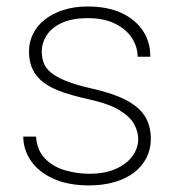

<svg xmlns="http://www.w3.org/2000/svg" viewBox="-20 -558 541 588"><path d="M403.3 -131.3Q403.3 -154.8 390.9 -177.7Q378.4 -200.7 345.5 -220.7Q312.5 -240.7 250 -254.4Q205.6 -264.2 171.6 -275.9Q137.7 -287.6 114.7 -304.4Q91.8 -321.3 80.3 -344.7Q68.8 -368.2 68.8 -400.9Q68.8 -429.2 81.1 -454.1Q93.3 -479 116.9 -497.8Q140.6 -516.6 173.8 -527.3Q207 -538.1 249 -538.1Q309.1 -538.1 351.8 -518.3Q394.5 -498.5 417.5 -464.1Q440.4 -429.7 440.4 -384.3H401.4Q401.4 -415 383.8 -441.9Q366.2 -468.8 332.3 -485.6Q298.3 -502.4 249 -502.4Q199.2 -502.4 168 -487.3Q136.7 -472.2 122.3 -449Q107.9 -425.8 107.9 -401.9Q107.9 -382.8 113.5 -366.5Q119.1 -350.1 135.3 -336.4Q151.4 -322.8 181.6 -310.3Q211.9 -297.9 260.3 -287.1Q323.7 -272.9 363.8 -252.7Q403.8 -232.4 422.9 -203.4Q441.9 -174.3 441.9 -132.3Q441.9 -101.1 428.7 -75Q415.5 -48.8 390.9 -29.8Q366.2 -10.7 331.1 -0.5Q295.9 9.8 252.9 9.8Q188 9.8 142.8 -11Q97.7 -31.7 74.5 -65.9Q51.3 -100.1 51.3 -139.6H90.3Q93.8 -96.2 118.9 -71.3Q144 -46.4 180.4 -36.1Q216.8 -25.9 252.9 -25.9Q302.2 -25.9 335.7 -41.3Q369.1 -56.6 386.2 -80.8Q403.3 -105 403.3 -131.3Z"/></svg>

Font: Roboto ExtraLight
Style: Regular
Weight: 250
Designer: Christian Robertson
Foundry: Google
Version: Version 3.009; 2024